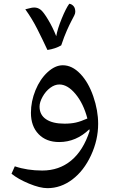

<svg xmlns="http://www.w3.org/2000/svg" viewBox="-20 -730 591 1000"><path d="M227.1 250Q188 250 130.9 226.3Q73.7 202.6 40 174.8L57.1 136.2Q121.6 158.2 200.2 158.2Q287.6 158.2 350.6 106.2Q413.6 54.2 446.8 -47.9L445.8 -52.7V-57.1Q376.5 9.8 288.1 9.8Q220.7 9.8 180.9 -31.5Q141.1 -72.8 141.1 -142.1Q141.1 -202.1 164.8 -260Q188.5 -317.9 227.8 -354Q267.1 -390.1 307.1 -390.1Q355.5 -390.1 397.9 -345.9Q440.4 -301.8 465.8 -228.3Q491.2 -154.8 491.2 -85Q491.2 -1 453.9 79.3Q416.5 159.7 356.7 204.8Q296.9 250 227.1 250ZM315.9 -85.9Q349.6 -85.9 375.5 -91.8Q401.4 -97.7 435.1 -112.8Q414.6 -190.9 373.3 -240.5Q332 -290 289.1 -290Q265.1 -290 241.5 -272.5Q217.8 -254.9 201.9 -226.3Q186 -197.8 186 -174.8Q186 -131.8 220 -108.9Q253.9 -85.9 315.9 -85.9ZM272.9 -541.5Q279.3 -579.1 301.5 -633.3Q323.7 -687.5 340.8 -710.4Q353 -709 362.5 -698.7Q372.1 -688.5 372.1 -668.5Q372.1 -659.7 366.7 -649.2Q361.3 -638.7 351.6 -620.1Q341.8 -601.6 328.4 -571.5Q314.9 -541.5 298.8 -493.7Q268.6 -476.1 227.1 -469.7Q201.2 -525.4 174.3 -578.6Q147.5 -631.8 111.8 -681.6L133.8 -687Q147 -690.9 158.2 -690.9Q177.2 -690.9 192.4 -678.7Q207.5 -666.5 231.4 -626.2Q255.4 -585.9 272.9 -541.5Z"/></svg>

Font: Sahl Naskh
Style: Regular
Weight: 400
Designer: Pascal Zoghbi
Version: Version 1.001